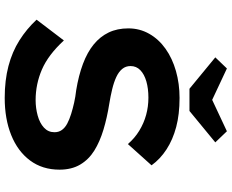

<svg xmlns="http://www.w3.org/2000/svg" viewBox="-102 -848 960 795"><g transform="rotate(90 377.5 -450.0)"><path d="M385 10Q312 10 253 -5.5Q194 -21 146.5 -51Q99 -81 61 -122L147 -235Q207 -170 267.5 -144Q328 -118 394 -118Q427 -118 458 -126.5Q489 -135 508 -152.5Q527 -170 527 -196Q527 -214 517.5 -227Q508 -240 491 -249Q474 -258 451.5 -265Q429 -272 404.5 -277.5Q380 -283 353 -286Q292 -296 244 -314Q196 -332 163.5 -358.5Q131 -385 114 -420.5Q97 -456 97 -502Q97 -549 119.5 -588.5Q142 -628 181.5 -656Q221 -684 273.5 -699Q326 -714 385 -714Q453 -714 505.5 -700Q558 -686 598 -660Q638 -634 664 -598L576 -500Q552 -528 521 -547Q490 -566 455.5 -575.5Q421 -585 384 -585Q346 -585 316.5 -576.5Q287 -568 270 -551.5Q253 -535 253 -511Q253 -491 265 -476.5Q277 -462 298.5 -452Q320 -442 349 -435Q378 -428 409 -423Q466 -414 516 -399Q566 -384 603 -361Q640 -338 661 -302.5Q682 -267 682 -217Q682 -146 644 -95Q606 -44 539 -17Q472 10 385 10ZM347 -755 217 -862 263 -910 408 -842H378L523 -910L569 -862L439 -755Z"/></g></svg>

Font: Lexend Exa SemiBold
Style: Regular
Weight: 600
Designer: Bonnie Shaver-Troup, Thomas Jockin
Foundry: Lexend
Version: Version 1.007